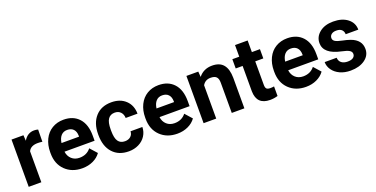

<svg xmlns="http://www.w3.org/2000/svg" viewBox="-22 -1332 3955 2017"><g transform="rotate(-20 1955.5 -324.0)"><path d="M351.1 -396Q322.3 -399.9 300.3 -399.9Q220.2 -399.9 195.3 -345.7V0H54.2V-528.3H187.5L191.4 -465.3Q233.9 -538.1 309.1 -538.1Q332.5 -538.1 353 -531.7Z M652.8 9.8Q536.6 9.8 463.6 -61.5Q390.6 -132.8 390.6 -251.5V-265.1Q390.6 -344.7 421.4 -407.5Q452.1 -470.2 508.5 -504.2Q564.9 -538.1 637.2 -538.1Q745.6 -538.1 807.9 -469.7Q870.1 -401.4 870.1 -275.9V-218.3H533.7Q540.5 -166.5 575 -135.3Q609.4 -104 662.1 -104Q743.7 -104 789.6 -163.1L858.9 -85.4Q827.1 -40.5 772.9 -15.4Q718.8 9.8 652.8 9.8ZM636.7 -423.8Q594.7 -423.8 568.6 -395.5Q542.5 -367.2 535.2 -314.5H731.4V-325.7Q730.5 -372.6 706.1 -398.2Q681.6 -423.8 636.7 -423.8Z M1169.9 -104Q1209 -104 1233.4 -125.5Q1257.8 -147 1258.8 -182.6H1391.1Q1390.6 -128.9 1361.8 -84.2Q1333 -39.6 1283 -14.9Q1232.9 9.8 1172.4 9.8Q1059.1 9.8 993.7 -62.3Q928.2 -134.3 928.2 -261.2V-270.5Q928.2 -392.6 993.2 -465.3Q1058.1 -538.1 1171.4 -538.1Q1270.5 -538.1 1330.3 -481.7Q1390.1 -425.3 1391.1 -331.5H1258.8Q1257.8 -372.6 1233.4 -398.2Q1209 -423.8 1168.9 -423.8Q1119.6 -423.8 1094.5 -387.9Q1069.3 -352.1 1069.3 -271.5V-256.8Q1069.3 -175.3 1094.2 -139.6Q1119.1 -104 1169.9 -104Z M1714.8 9.8Q1598.6 9.8 1525.6 -61.5Q1452.6 -132.8 1452.6 -251.5V-265.1Q1452.6 -344.7 1483.4 -407.5Q1514.2 -470.2 1570.6 -504.2Q1627 -538.1 1699.2 -538.1Q1807.6 -538.1 1869.9 -469.7Q1932.1 -401.4 1932.1 -275.9V-218.3H1595.7Q1602.5 -166.5 1637 -135.3Q1671.4 -104 1724.1 -104Q1805.7 -104 1851.6 -163.1L1920.9 -85.4Q1889.2 -40.5 1835 -15.4Q1780.8 9.8 1714.8 9.8ZM1698.7 -423.8Q1656.7 -423.8 1630.6 -395.5Q1604.5 -367.2 1597.2 -314.5H1793.5V-325.7Q1792.5 -372.6 1768.1 -398.2Q1743.7 -423.8 1698.7 -423.8Z M2142.1 -528.3 2146.5 -467.3Q2203.1 -538.1 2298.3 -538.1Q2382.3 -538.1 2423.3 -488.8Q2464.4 -439.5 2465.3 -341.3V0H2324.2V-337.9Q2324.2 -382.8 2304.7 -403.1Q2285.2 -423.3 2239.7 -423.3Q2180.2 -423.3 2150.4 -372.6V0H2009.3V-528.3Z M2741.2 -658.2V-528.3H2831.5V-424.8H2741.2V-161.1Q2741.2 -131.8 2752.4 -119.1Q2763.7 -106.4 2795.4 -106.4Q2818.8 -106.4 2836.9 -109.9V-2.9Q2795.4 9.8 2751.5 9.8Q2603 9.8 2600.1 -140.1V-424.8H2522.9V-528.3H2600.1V-658.2Z M3153.3 9.8Q3037.1 9.8 2964.1 -61.5Q2891.1 -132.8 2891.1 -251.5V-265.1Q2891.1 -344.7 2921.9 -407.5Q2952.6 -470.2 3009 -504.2Q3065.4 -538.1 3137.7 -538.1Q3246.1 -538.1 3308.3 -469.7Q3370.6 -401.4 3370.6 -275.9V-218.3H3034.2Q3041 -166.5 3075.4 -135.3Q3109.9 -104 3162.6 -104Q3244.1 -104 3290 -163.1L3359.4 -85.4Q3327.6 -40.5 3273.4 -15.4Q3219.2 9.8 3153.3 9.8ZM3137.2 -423.8Q3095.2 -423.8 3069.1 -395.5Q3043 -367.2 3035.6 -314.5H3231.9V-325.7Q3231 -372.6 3206.5 -398.2Q3182.1 -423.8 3137.2 -423.8Z M3736.8 -146Q3736.8 -171.9 3711.2 -186.8Q3685.5 -201.7 3628.9 -213.4Q3440.4 -252.9 3440.4 -373.5Q3440.4 -443.8 3498.8 -491Q3557.1 -538.1 3651.4 -538.1Q3752 -538.1 3812.3 -490.7Q3872.6 -443.4 3872.6 -367.7H3731.4Q3731.4 -397.9 3711.9 -417.7Q3692.4 -437.5 3650.9 -437.5Q3615.2 -437.5 3595.7 -421.4Q3576.2 -405.3 3576.2 -380.4Q3576.2 -356.9 3598.4 -342.5Q3620.6 -328.1 3673.3 -317.6Q3726.1 -307.1 3762.2 -293.9Q3874 -252.9 3874 -151.9Q3874 -79.6 3812 -34.9Q3750 9.8 3651.9 9.8Q3585.4 9.8 3533.9 -13.9Q3482.4 -37.6 3453.1 -78.9Q3423.8 -120.1 3423.8 -168H3557.6Q3559.6 -130.4 3585.4 -110.4Q3611.3 -90.3 3654.8 -90.3Q3695.3 -90.3 3716.1 -105.7Q3736.8 -121.1 3736.8 -146Z"/></g></svg>

Font: RobotoInd
Style: Bold
Weight: 700
Designer: Google
Version: Version 2.001150; 2014